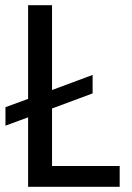

<svg xmlns="http://www.w3.org/2000/svg" viewBox="-20 -718 506 738"><path d="M440 0H88V-267L1 -235V-306L88 -338V-698H180V-372L336 -430V-359L180 -301V-80H440Z"/></svg>

Font: IBM Plex Sans Condensed Text
Style: Regular
Weight: 450
Width: 3
Designer: Mike Abbink, Paul van der Laan, Pieter van Rosmalen
Foundry: Bold Monday
Version: Version 1.1